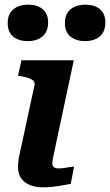

<svg xmlns="http://www.w3.org/2000/svg" viewBox="-20 -797 471 822"><path d="M99 -621Q139 -621 162.5 -641.5Q186 -662 186 -701Q186 -738 163 -757.5Q140 -777 101 -777Q61 -777 37 -757Q13 -737 13 -698Q13 -660 36 -640.5Q59 -621 99 -621ZM344 -621Q384 -621 407.5 -641.5Q431 -662 431 -701Q431 -738 408 -757.5Q385 -777 346 -777Q306 -777 282 -757Q258 -737 258 -698Q258 -660 281.5 -640.5Q305 -621 344 -621ZM163 5Q132 5 107.5 -5Q83 -15 70 -34.5Q57 -54 57 -82Q57 -97 59.5 -113.5Q62 -130 68 -156Q74 -182 83 -225L128 -434Q130 -444 123 -451Q116 -458 102 -463Q88 -468 68 -471L57 -473L72 -539H296L227 -216Q220 -180 214.5 -156.5Q209 -133 206.5 -119Q204 -105 204 -98Q204 -87 210.5 -81.5Q217 -76 230 -76Q243 -76 255 -78Q267 -80 278 -81.5Q289 -83 297 -84L283 -10Q267 -7 248 -3.5Q229 0 207.5 2.5Q186 5 163 5Z"/></svg>

Font: Roboto Serif SemiBold
Style: Italic
Weight: 600
Italic angle: -10°
Version: Version 1.007